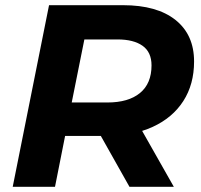

<svg xmlns="http://www.w3.org/2000/svg" viewBox="-20 -720 775 740"><path d="M29 0 169 -700H454Q585 -700 656.5 -643Q728 -586 728 -483Q728 -395 686.5 -330.5Q645 -266 568.5 -231Q492 -196 388 -196H160L245 -267L192 0ZM479 0 336 -254H506L650 0ZM241 -248 185 -325H394Q475 -325 519.5 -361.5Q564 -398 564 -468Q564 -519 529.5 -543.5Q495 -568 433 -568H236L321 -647Z"/></svg>

Font: Montserrat Thin
Style: Bold Italic
Weight: 700
Italic angle: -11.3°
Version: Version 9.000